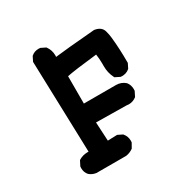

<svg xmlns="http://www.w3.org/2000/svg" viewBox="-135 -540 770 793"><g transform="rotate(-30 250.0 -143.0)"><path d="M349.6 -228V-241.7Q349.6 -264.2 346.2 -285.6Q234.9 -273.4 201.2 -266.1V-135.7H354.5Q378.9 -135.7 397.5 -119.6Q409.7 -104.5 409.7 -84Q409.7 -81.1 409.2 -76.2L397.9 -53.7L396.5 -52.2Q380.4 -40 360.8 -40Q355.5 -40 350.1 -41L205.6 -43L210.4 46.4L255.4 44.9L278.3 56.2L279.3 57.6Q292.5 73.2 292.5 93.8Q292.5 97.2 292 102.1L279.3 124.5L277.8 125.5Q262.7 136.2 244.6 138.7H103Q84.5 136.2 70.8 124.5Q58.1 110.4 58.1 89.8Q58.1 86.9 58.6 82L70.3 59.1L71.8 57.6Q90.8 45.9 114.3 45.9Q116.7 45.9 118.7 45.9L105.5 -389.6L116.7 -412.1L118.2 -413.1Q131.8 -425.3 152.3 -425.3Q155.3 -425.3 160.2 -424.8L183.1 -413.6L184.1 -412.1Q198.7 -392.1 198.7 -366.7Q198.7 -363.3 198.2 -359.9Q242.7 -365.7 389.6 -377.9Q423.3 -373 430.2 -346.7Q434.6 -331.5 436.5 -313.5Q442.4 -259.3 442.4 -192.4V-190.4L431.2 -168Q421.9 -160.2 412.8 -157.5Q403.8 -154.8 395.5 -154.8Q392.1 -154.8 387.7 -155.3L364.3 -167L363.3 -169.4Q349.6 -196.3 349.6 -228Z"/></g></svg>

Font: Bakudai
Style: Bold
Weight: 700
Version: Version 1.48